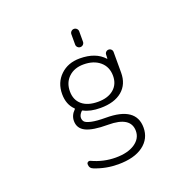

<svg xmlns="http://www.w3.org/2000/svg" viewBox="-160 -925 1321 1299"><g transform="rotate(-20 500.0 -275.0)"><path d="M335 -368.2Q335 -306.6 376 -272Q417 -237.3 491.2 -237.3Q562.5 -237.3 604 -272.5Q645.5 -307.6 645.5 -368.2Q645.5 -432.6 601.1 -470.7Q556.6 -508.8 483.4 -508.8Q417 -508.8 376 -470.2Q335 -431.6 335 -368.2ZM663.1 35.2Q663.1 -68.4 501 -68.4Q500 -68.4 498 -68.4Q390.6 -68.4 341.3 -92.8Q292 -117.2 292 -170.9Q292 -211.9 325.2 -244.1Q328.1 -247.1 325.2 -250Q279.3 -293.9 279.3 -369.1Q279.3 -451.2 333.5 -503.4Q387.7 -555.7 472.7 -555.7Q587.9 -555.7 646.5 -490.2Q647.5 -489.3 648.4 -489.7Q649.4 -490.2 649.4 -492.2L650.4 -518.6Q650.4 -529.3 658.2 -537.1Q666 -544.9 677.2 -544.9Q688.5 -544.9 696.3 -537.1Q704.1 -529.3 704.1 -517.6V-369.1Q704.1 -286.1 648.4 -239.3Q592.8 -192.4 492.2 -192.4Q418.9 -192.4 372.1 -217.8Q368.2 -219.7 365.2 -216.8Q343.8 -195.3 343.8 -174.8Q343.8 -158.2 353.5 -146.5Q363.3 -134.8 399.9 -126.5Q436.5 -118.2 502.9 -118.2Q719.7 -118.2 719.7 31.2Q719.7 111.3 655.3 159.2Q590.8 207 474.6 207Q386.7 207 305.7 174.8Q279.3 165 279.3 135.7Q279.3 126 287.6 121.1Q295.9 116.2 304.7 120.1Q386.7 158.2 474.6 158.2Q561.5 158.2 612.3 124Q663.1 89.8 663.1 35.2ZM476.6 -654.3V-728.5Q476.6 -740.2 484.9 -748.5Q493.2 -756.8 504.9 -756.8Q516.6 -756.8 524.9 -748.5Q533.2 -740.2 533.2 -728.5V-654.3Q533.2 -642.6 524.9 -634.3Q516.6 -626 504.9 -626Q493.2 -626 484.9 -634.3Q476.6 -642.6 476.6 -654.3Z"/></g></svg>

Font: Gen Jyuu Gothic L Monospace Light
Style: Regular
Weight: 300
Designer: [Source Han Sans]
Ryoko NISHIZUKA  (kana & ideographs); Paul D. Hunt (Latin, Greek & Cyrillic); Wenlong ZHANG  (bopomofo
Version: Version 1.002.20150607